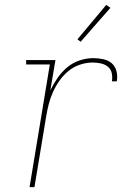

<svg xmlns="http://www.w3.org/2000/svg" viewBox="-20 -766 540 786"><path d="M101 0 184 -502H87V-520H207L186 -396Q199 -423 216 -447.5Q233 -472 256 -491Q279 -510 307 -519Q335 -528 362 -528Q383 -528 403.5 -523.5Q424 -519 438 -506.5Q452 -494 457 -474Q462 -454 458 -433H438Q441 -450 437.5 -466.5Q434 -483 421.5 -493Q409 -503 392.5 -506.5Q376 -510 359 -510Q334 -510 308 -501.5Q282 -493 261 -476Q240 -459 224 -436.5Q208 -414 197 -389.5Q186 -365 179.5 -339.5Q173 -314 169 -289L121 0ZM310 -595 297 -605 415 -746 432 -734Z"/></svg>

Font: Iosevka Curly Slab Thin
Style: Italic
Weight: 100
Italic angle: -9°
Monospace: yes
Designer: Belleve Invis
Foundry: Belleve Invis
Version: Version 22.1.2; ttfautohint (v1.8.4)